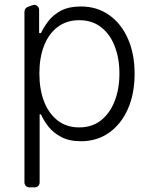

<svg xmlns="http://www.w3.org/2000/svg" viewBox="-20 -580 639 804"><path d="M82.4 183.9V-531.6Q82.4 -538 86.1 -543.3Q89.8 -548.7 95.9 -550.8L115.8 -558.2Q120.7 -559.7 122.9 -559.7Q131.4 -559.7 137.6 -553.6Q143.8 -547.6 143.8 -538.7V-441.4H151.6Q163 -465.9 182.5 -491.5Q202.1 -517.4 235.1 -535.2Q268.5 -552.9 318.2 -552.9Q386 -552.9 436.4 -517.4Q486.9 -482.2 515.3 -418.7Q543.7 -354.8 543.7 -271.3Q543.7 -187.1 515.3 -123.2Q487.2 -60 436.4 -24.1Q386 11.4 319.2 11.4Q269.9 11.4 236.2 -6.4Q203.5 -23.8 182.5 -50.1Q162.3 -76.3 151.6 -101.2H146V183.9Q146 192.5 139.9 198.5Q133.9 204.5 125 204.5H103Q94.5 204.5 88.4 198.5Q82.4 192.5 82.4 183.9ZM164.4 -155.2Q183.9 -104.8 221.6 -75.3Q258.9 -46.5 311.4 -46.5Q365.8 -46.5 403.4 -76.3Q440.7 -106.5 460.6 -157.7Q480.1 -208.5 480.1 -272.4Q480.1 -335.6 460.6 -385.7Q441.4 -436.4 403.8 -465.6Q366.5 -495.4 311.4 -495.4Q258.2 -495.4 220.9 -466.6Q183.9 -438.6 164.1 -387.8Q144.9 -337.7 144.9 -272.4Q144.9 -206 164.4 -155.2Z"/></svg>

Font: DeltaSans Light
Style: Regular
Weight: 300
Designer: Rasmus Andersson
Foundry: rsms
Version: Version 3.012